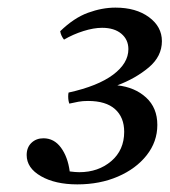

<svg xmlns="http://www.w3.org/2000/svg" viewBox="-20 -808 445 504"><path d="M183 -324Q125 -324 87.5 -345.5Q50 -367 50 -401Q50 -421 62.5 -433Q75 -445 94 -445Q122 -445 140 -420.5Q158 -396 163 -358Q170 -357 177 -356.5Q184 -356 188 -356Q238 -356 272 -385Q306 -414 306 -462Q306 -500 282 -521.5Q258 -543 211 -543Q197 -543 186 -541Q175 -539 162 -536Q159 -544 159 -555Q159 -561 160 -565Q237 -582 277 -612Q317 -642 317 -679Q317 -704 298.5 -719.5Q280 -735 248 -735Q226 -735 199 -726.5Q172 -718 148 -704Q140 -714 138 -726Q174 -761 211 -774.5Q248 -788 283 -788Q337 -788 371 -763Q405 -738 405 -700Q405 -660 370.5 -631Q336 -602 288 -584Q334 -579 363.5 -552Q393 -525 393 -480Q393 -436 365 -400.5Q337 -365 289.5 -344.5Q242 -324 183 -324Z"/></svg>

Font: Tiro Kannada
Style: Italic
Weight: 400
Italic angle: -11°
Designer: Kannada: John Hudson & Fiona Ross, assisted by Kaja Sojewska. Latin: John Hudson with Paul Hanslow, assisted by Kaja Soj
Foundry: Tiro Typeworks Ltd.
Version: Version 1.52